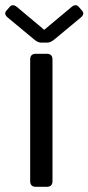

<svg xmlns="http://www.w3.org/2000/svg" viewBox="-47 -720 341 740"><path d="M-16.6 -651.9Q-33.7 -666 -22.5 -678.7L-9.3 -693.8Q2 -706.5 18.6 -692.9L123 -605.5H124L228.5 -692.9Q245.1 -706.5 256.3 -693.8L269.5 -678.7Q280.8 -666 263.7 -651.9L163.1 -568.4Q147.9 -555.7 135.7 -555.7H111.3Q99.1 -555.7 84 -568.4ZM91.3 0Q69.3 0 69.3 -22V-490.7Q69.3 -512.7 91.3 -512.7H133.3Q155.3 -512.7 155.3 -490.7V-22Q155.3 0 133.3 0Z"/></svg>

Font: Istok Web
Style: Regular
Weight: 400
Designer: Andrey V. Panov
Foundry: Andrey V. Panov
Version: Version 1.0.2g